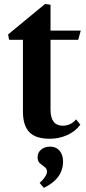

<svg xmlns="http://www.w3.org/2000/svg" viewBox="-20 -676 426 950"><path d="M226 10.5Q156 10.5 124.8 -22.5Q93.5 -55.5 93.5 -124V-479H25L20 -505.5L203 -656.5L230 -652.5V-524.5H379.5L367 -479H230V-134Q230 -54 291 -54Q309 -54 326 -61.5Q343 -69 356.5 -85.5L377.5 -59Q352.5 -25.5 312.5 -7.5Q272.5 10.5 226 10.5ZM197 253.5 176 229Q192 215.5 202.2 200Q212.5 184.5 212.5 173.5Q212.5 158.5 201 150.5Q189.5 142.5 177.8 132.5Q166 122.5 166 101Q166 79 183.5 64.2Q201 49.5 229 49.5Q257.5 49.5 274.8 69.8Q292 90 292 123Q292 208 197 253.5Z"/></svg>

Font: Libre Caslon Text SemiBold
Style: Regular
Weight: 600
Designer: Pablo Impallari, Rodrigo Fuenzalida, Katja Schimmel
Foundry: Pablo Impallari, Rodrigo Fuenzalida
Version: Version 2.000